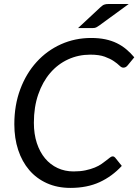

<svg xmlns="http://www.w3.org/2000/svg" viewBox="-20 -910 676 938"><path d="M339.5 -72.5Q372.5 -72.5 398 -78Q423.5 -83.5 443 -91.5Q462.5 -99.5 476.2 -109.2Q490 -119 500.2 -127Q510.5 -135 517.5 -140.5Q524.5 -146 530 -146Q534.5 -146 537.5 -144.2Q540.5 -142.5 542.5 -140L575 -99.5Q528 -48.5 466.8 -20.2Q405.5 8 324 8Q260 8 209 -15Q158 -38 122.8 -79.2Q87.5 -120.5 68.8 -177.5Q50 -234.5 50 -303Q50 -396.5 79 -474Q108 -551.5 158.8 -607.2Q209.5 -663 278 -693.8Q346.5 -724.5 425.5 -724.5Q463.5 -724.5 494.5 -718Q525.5 -711.5 551 -699Q576.5 -686.5 597.2 -669Q618 -651.5 636 -630L604 -591Q600 -586 595 -582.8Q590 -579.5 582.5 -579.5Q573.5 -579.5 563.5 -589.5Q553.5 -599.5 536.2 -611.2Q519 -623 491.8 -633Q464.5 -643 421 -643Q363 -643 312.5 -619.8Q262 -596.5 225 -553.2Q188 -510 166.8 -448.5Q145.5 -387 145.5 -310.5Q145.5 -255 160 -211Q174.5 -167 200.2 -136.2Q226 -105.5 261.5 -89Q297 -72.5 339.5 -72.5ZM609 -890.5 465 -785.5Q456.5 -779.5 450.2 -776.2Q444 -773 434 -773H361.5L470.5 -874.5Q475.5 -879 479.8 -882.2Q484 -885.5 488.5 -887.2Q493 -889 498.5 -889.8Q504 -890.5 512 -890.5Z"/></svg>

Font: Lato TR
Style: Italic
Weight: 400
Italic angle: -12°
Designer: Lukasz Dziedzic
Foundry: tyPoland Lukasz Dziedzic
Version: Version 1.104 2013